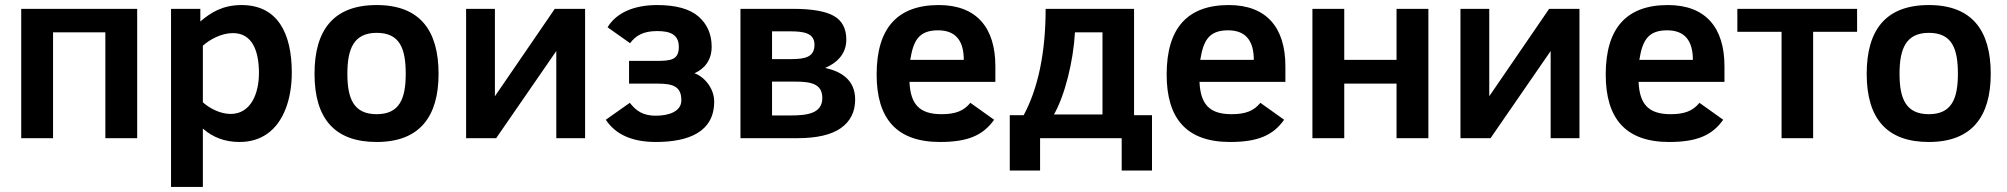

<svg xmlns="http://www.w3.org/2000/svg" viewBox="-20 -547 7945 760"><path d="M397 0H523V-512H64V0H190V-419H397Z M936 -527C862.5 -527 815.2 -498.2 773 -462V-512H657V193H783V-38C823 -2.7 871.3 15 928 15C970.7 15 1007.5 4 1038.5 -18C1101.2 -62.5 1135 -151.6 1135 -260C1135 -413.9 1079.9 -527 936 -527ZM893 -96C849.1 -96 806.9 -120.5 783 -142V-366C808.9 -389.7 855.5 -416 902 -416C979.9 -416 1005 -343 1005 -258C1005 -174 971.2 -96 893 -96Z M1471 -527C1299.1 -527 1225 -426.9 1225 -255C1225 -75 1307 15 1471 15C1641.1 15 1716 -85.2 1716 -255C1716 -426.4 1642 -527 1471 -527ZM1471 -95C1379.6 -95 1355 -157.1 1355 -255C1355 -352.7 1379.7 -417 1471 -417C1563.1 -417 1586 -354.4 1586 -255C1586 -157 1561.9 -95 1471 -95Z M1944 0 2182 -345V0H2296V-512H2176L1939 -166V-512H1825V0Z M2677 -150C2677 -104.5 2625.3 -89 2576 -89C2525 -89 2498.1 -108 2473 -140L2378 -73C2416.7 -14.3 2482.7 15 2576 15C2707.5 15 2807 -25.7 2807 -145C2807 -196.6 2769 -242.9 2729 -257C2768.7 -274.5 2797 -308.9 2797 -362C2797 -411.3 2779.7 -451.2 2745 -481.5C2710.3 -511.8 2655.7 -527 2581 -527C2490.2 -527 2419.7 -496.9 2385 -439L2474 -376C2496.8 -406.8 2527.4 -424 2581 -424C2632.8 -424 2667 -410.8 2667 -361C2667 -309.6 2634.5 -306 2579 -306H2470V-216H2584C2645.2 -216 2677 -204 2677 -150Z M3246 -278C3288.3 -295.9 3330 -330.1 3330 -390C3330 -434 3313.5 -465.3 3280.5 -484C3247.5 -502.7 3193.7 -512 3119 -512H2911V0H3135C3213 0 3270.8 -13.3 3308.5 -40C3346.2 -66.7 3365 -104.3 3365 -153C3365 -229.8 3310.9 -264.3 3246 -278ZM3110 -313H3036V-423H3105C3158.5 -423 3204 -417.8 3204 -370C3204 -321 3167.3 -313 3110 -313ZM3109 -90H3036V-224H3125C3188.4 -224 3235 -216.5 3235 -159C3235 -97.5 3174.7 -90 3109 -90Z M3696 -527C3532 -527 3450 -435.3 3450 -252C3450 -77.5 3529 15 3701 15C3810 15 3871.2 -10.8 3915 -73L3821 -140C3795.1 -107.9 3761.7 -95 3707 -95C3618.1 -95 3583.9 -135.6 3580 -223H3920V-285C3920 -437.4 3845.6 -527 3696 -527ZM3795 -310H3583C3595 -382.1 3613.9 -427 3693 -427C3761 -427 3795 -388 3795 -310Z M4032 -91H3977V128H4097V0H4420V128H4540V-91H4469V-512H4119C4119 -342.4 4090.2 -199 4032 -91ZM4235 -419H4344V-94H4152C4194.7 -168.4 4228.8 -304.1 4235 -419Z M4844 -527C4680 -527 4598 -435.3 4598 -252C4598 -77.5 4677 15 4849 15C4958 15 5019.2 -10.8 5063 -73L4969 -140C4943.1 -107.9 4909.7 -95 4855 -95C4766.1 -95 4731.9 -135.6 4728 -223H5068V-285C5068 -437.4 4993.6 -527 4844 -527ZM4943 -310H4731C4743 -382.1 4761.9 -427 4841 -427C4909 -427 4943 -388 4943 -310Z M5634 0V-512H5508V-310H5301V-512H5175V0H5301V-216H5508V0Z M5880 0 6118 -345V0H6232V-512H6112L5875 -166V-512H5761V0Z M6582 -527C6418 -527 6336 -435.3 6336 -252C6336 -77.5 6415 15 6587 15C6696 15 6757.2 -10.8 6801 -73L6707 -140C6681.1 -107.9 6647.7 -95 6593 -95C6504.1 -95 6469.9 -135.6 6466 -223H6806V-285C6806 -437.4 6731.6 -527 6582 -527ZM6681 -310H6469C6481 -382.1 6499.9 -427 6579 -427C6647 -427 6681 -388 6681 -310Z M7331 -421V-512H6857V-421H7032V0H7157V-421Z M7615 -527C7443.1 -527 7369 -426.9 7369 -255C7369 -75 7451 15 7615 15C7785.1 15 7860 -85.2 7860 -255C7860 -426.4 7786 -527 7615 -527ZM7615 -95C7523.6 -95 7499 -157.1 7499 -255C7499 -352.7 7523.7 -417 7615 -417C7707.1 -417 7730 -354.4 7730 -255C7730 -157 7705.9 -95 7615 -95Z"/></svg>

Font: Fog Sans
Style: Bold
Weight: 700
Foundry: Intel Corporation
Version: Version 1.00